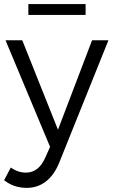

<svg xmlns="http://www.w3.org/2000/svg" viewBox="-26 -723 551 940"><path d="M112.8 -703.1H393.1V-649.9H112.8ZM263.2 75.2Q238.3 135.3 198 166Q157.7 196.8 105 196.8Q41 196.8 -5.9 159.2L26.9 97.2Q61.5 122.1 101.1 122.1Q164.6 122.1 196.8 45.9L219.2 -3.9L1 -525.9H83L257.8 -87.9L424.8 -525.9H504.9Z"/></svg>

Font: Montserrat-Arabic Light
Style: Regular
Weight: 300
Designer: Mohamed Gaber
Foundry: Kief Type Foundry
Version: Version 5.008;PS 005.008;hotconv 1.0.88;makeotf.lib2.5.64775